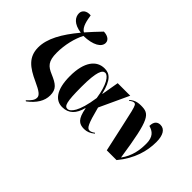

<svg xmlns="http://www.w3.org/2000/svg" viewBox="-172 -1231 1864 1864"><g transform="rotate(45 760.0 -299.0)"><path d="M316 219C400 156 442 86 442 11C442 -75 400 -104 306 -144C231 -176 193 -208 193 -327C193 -437 221 -547 261 -625C392 -628 463 -673 463 -730C463 -777 411 -795 372 -795C325 -746 281 -699 241 -653C190 -678 178 -768 170 -816C110 -822 75 -790 75 -750C75 -697 114 -644 221 -629C102 -486 28 -357 29 -233C31 -104 111 -43 245 18C335 59 368 84 368 116C368 149 349 172 307 213Z M603 10C694 10 745 -46 770 -143H773C795 -18 835 10 904 10C944 10 976 -4 1011 -33L1006 -40C985 -25 969 -17 952 -17C920 -17 900 -51 853 -234L993 -536H821L790 -358H787C750 -516 696 -548 630 -548C522 -548 444 -454 444 -257C444 -65 514 10 603 10ZM652 -14C614 -14 597 -50 597 -264C597 -471 627 -522 665 -522C704 -522 755 -452 779 -290C748 -74 690 -14 652 -14Z M1207 0H1341C1454 -136 1491 -274 1491 -398C1491 -490 1459 -544 1401 -544C1368 -544 1332 -527 1332 -460C1390 -444 1433 -411 1433 -316C1433 -226 1418 -136 1354 -48C1284 -516 1251 -543 1133 -543C1070 -543 1040 -521 1015 -500L1020 -493C1042 -511 1057 -516 1067 -516C1102 -516 1100 -478 1207 0Z"/></g></svg>

Font: Noto Serif Display ExtraCondensed Black
Style: Regular
Weight: 900
Width: 2
Designer: Monotype Design Team
Foundry: Monotype Imaging Inc.
Version: Version 2.009